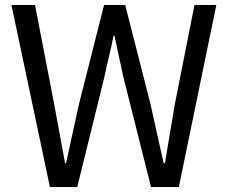

<svg xmlns="http://www.w3.org/2000/svg" viewBox="-20 -753 918 773"><path d="M181 0 26 -733H121L198 -334Q209 -275 220 -215.5Q231 -156 242 -96H246Q259 -156 272 -215.5Q285 -275 298 -334L399 -733H484L586 -334Q599 -275 612 -215.5Q625 -156 639 -96H644Q654 -156 664 -215.5Q674 -275 684 -334L763 -733H851L700 0H588L477 -442Q467 -486 458.5 -526.5Q450 -567 441 -609H437Q429 -567 419 -526.5Q409 -486 400 -442L291 0Z"/></svg>

Font: Noto Sans KR Thin
Style: Regular
Weight: 400
Version: Version 2.004-H2;hotconv 1.0.118;makeotfexe 2.5.65603